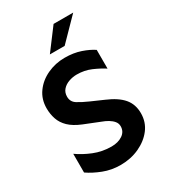

<svg xmlns="http://www.w3.org/2000/svg" viewBox="-210 -962 950 1076"><g transform="rotate(-30 265.0 -424.5)"><path d="M246.1 11.7Q188.5 11.7 136.7 -8.3Q85 -28.3 46.9 -54.7V-175.8Q87.9 -146.5 141.1 -125Q194.3 -103.5 253.9 -103.5Q296.9 -103.5 325.7 -123Q354.5 -142.6 354.5 -176.8Q354.5 -195.3 342.8 -209.5Q331.1 -223.6 313 -234.4Q294.9 -245.1 275.4 -252L172.9 -293Q123 -313.5 95.2 -340.3Q67.4 -367.2 56.2 -400.4Q44.9 -433.6 44.9 -470.7Q44.9 -529.3 76.7 -573.2Q108.4 -617.2 161.1 -641.6Q213.9 -666 273.4 -666Q331.1 -666 376.5 -650.4Q421.9 -634.8 452.1 -614.3V-493.2Q418.9 -514.6 377 -532.7Q335 -550.8 285.2 -550.8Q259.8 -550.8 234.4 -542Q209 -533.2 192.9 -515.1Q176.8 -497.1 176.8 -469.7Q176.8 -436.5 205.1 -418.9Q233.4 -401.4 273.4 -383.8L353.5 -348.6Q422.9 -319.3 456.1 -280.3Q489.3 -241.2 489.3 -183.6Q489.3 -126 456.1 -82.5Q422.9 -39.1 367.7 -13.7Q312.5 11.7 246.1 11.7ZM211.9 -723.6 315.4 -861.3H442.4L307.6 -723.6Z"/></g></svg>

Font: Sen SemiBold
Style: Regular
Weight: 600
Designer: Kosal Sen, Philatype
Foundry: Philatype
Version: Version 2.000;gftools[0.9.31]